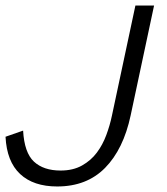

<svg xmlns="http://www.w3.org/2000/svg" viewBox="-34 -657 600 688"><path d="M434.1 -243.2Q408.2 -122.1 342.5 -55.4Q276.9 11.2 170.9 11.2Q85.9 11.2 38.1 -33.4Q-9.8 -78.1 -14.2 -167L48.8 -189Q53.2 -109.9 87.6 -77.9Q122.1 -45.9 183.1 -45.9Q228 -45.9 260 -64Q292 -82 313 -110.1Q334 -138.2 346.9 -173.1Q359.9 -208 367.2 -243.2L451.2 -637.2H518.1Z"/></svg>

Font: Anonymous Pro
Style: Italic
Weight: 400
Italic angle: -12°
Monospace: yes
Designer: Mark Simonson
Version: Version 1.003